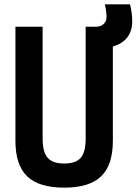

<svg xmlns="http://www.w3.org/2000/svg" viewBox="-20 -853 628 883"><path d="M275 10Q159 10 105 -42Q51 -94 51 -205V-730H176V-216Q176 -154 199 -127.5Q222 -101 275 -101Q329 -101 351.5 -127.5Q374 -154 374 -216V-730H499V-205Q499 -94 445 -42Q391 10 275 10ZM432 -631Q415 -631 396 -637L389 -730H419Q443 -730 456.5 -742.5Q470 -755 470 -777Q470 -788 467.5 -805.5Q465 -823 462 -833H578Q583 -814 585.5 -793.5Q588 -773 588 -754Q588 -695 547.5 -663Q507 -631 432 -631Z"/></svg>

Font: M PLUS Code Latin SemiExpanded SemiBold
Style: Regular
Weight: 600
Width: 6
Designer: Coji Morishita
Foundry: UNDERFOREST DESIGN
Version: Version 1.002; ttfautohint (v1.8.3)